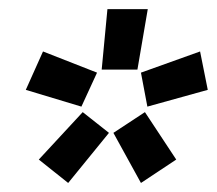

<svg xmlns="http://www.w3.org/2000/svg" viewBox="-20 -820 480 425"><path d="M217.8 -799.8H307.1L284.2 -666H205.1ZM37.1 -621.1 75.2 -706.1 194.8 -659.2 160.2 -584ZM130.9 -415 65.9 -466.8 163.1 -571.8 221.2 -525.9ZM422.9 -706.1 439.9 -621.1 306.2 -584 292 -659.2ZM370.1 -466.8 292 -415 231 -525.9 300.8 -571.8Z"/></svg>

Font: Cooper Hewitt
Style: Bold Italic
Weight: 712
Designer: Village Type and Design LLC
Foundry: Cooper Hewitt Smithsonian Design Museum
Version: 1.000